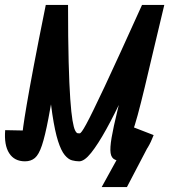

<svg xmlns="http://www.w3.org/2000/svg" viewBox="-68 -638 688 776"><path d="M343 118 408 0 547 -77 445 118ZM33 14Q-10 14 -31 -19Q-52 -52 -47 -112L55 -110Q55 -103 50 -95.5Q45 -88 37.5 -83Q30 -78 23 -78Q22 -78 22 -87.5Q22 -97 26 -126.5Q30 -156 40 -215Q50 -274 68.5 -372Q87 -470 117 -618H207Q207 -480 209.5 -387Q212 -294 216 -237.5Q220 -181 225 -151.5Q230 -122 235.5 -111Q241 -100 246 -99.5Q251 -99 254 -99Q257 -99 263 -107Q269 -115 280.5 -136Q292 -157 310 -194Q328 -231 355 -288Q382 -345 419 -426.5Q456 -508 506 -618H596Q572 -519 552.5 -435.5Q533 -352 517 -285.5Q501 -219 488.5 -173Q476 -127 466.5 -102.5Q457 -78 450 -78Q447 -78 449 -85Q451 -92 455 -130L553 -92Q531 -34 503.5 -10Q476 14 440 14Q412 14 397 7.5Q382 1 379 -19.5Q376 -40 383 -81.5Q390 -123 407 -192.5Q424 -262 449 -366.5Q474 -471 506 -618H596Q553 -521 511.5 -429Q470 -337 432.5 -256.5Q395 -176 361.5 -115.5Q328 -55 300.5 -20.5Q273 14 252 14Q238 14 223 10Q208 6 193.5 -11.5Q179 -29 166.5 -68Q154 -107 143.5 -176.5Q133 -246 126 -354Q119 -462 117 -618H207Q179 -454 160 -341.5Q141 -229 127.5 -158.5Q114 -88 101.5 -50.5Q89 -13 73 0.5Q57 14 33 14Z"/></svg>

Font: Victor Mono Thin
Style: Italic
Weight: 100
Italic angle: -12°
Monospace: yes
Designer: Rune Bjørnerås
Version: Version 1.561;gftools[0.9.30]